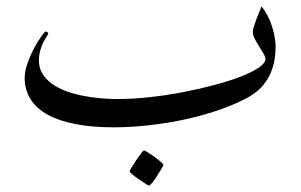

<svg xmlns="http://www.w3.org/2000/svg" viewBox="-20 -372 941 600"><path d="M490.7 142.6Q490.7 145.5 484.4 155.8L470.7 177.7Q463.4 189.5 456.1 198.7Q448.7 208 445.3 208Q443.8 208 434.6 202.1L414.1 188.5Q402.8 180.7 394 173.3Q385.3 166 385.3 163.6Q385.3 160.6 391.6 150.4L405.8 128.4Q413.6 116.7 420.9 107.4Q428.2 98.1 430.2 98.1Q432.6 98.1 442.6 104.5Q452.6 110.8 463.4 118.7Q474.1 126.5 482.4 133.8Q490.7 141.1 490.7 142.6ZM841.3 -225.1Q841.3 -208.5 838.4 -188.2Q835.4 -168 827.1 -147Q818.8 -126 802.7 -106.2Q786.6 -86.4 760.7 -70.8Q722.7 -49.3 672.4 -31.2Q622.1 -13.2 565.7 -0.5Q509.3 12.2 450 19Q390.6 25.9 334.5 25.9Q268.1 25.9 216.3 15.9Q164.6 5.9 129.4 -13.4Q94.2 -32.7 75.7 -61.8Q57.1 -90.8 57.1 -128.9Q57.1 -149.4 66.2 -174.8Q75.2 -200.2 86.9 -222.2Q98.6 -244.1 109.4 -258.8Q120.1 -273.4 122.6 -273.4Q126 -273.4 128.9 -270.8Q131.8 -268.1 129.9 -264.6Q127.4 -259.8 122.3 -252Q117.2 -244.1 112.5 -233.4Q107.9 -222.7 104.7 -210Q101.6 -197.3 101.6 -182.6Q101.6 -160.2 112.5 -142.1Q123.5 -124 141.8 -110.6Q160.2 -97.2 184.3 -88.1Q208.5 -79.1 235.6 -73.5Q262.7 -67.9 291 -65.2Q319.3 -62.5 345.2 -62.5Q394.5 -62.5 448 -68.4Q501.5 -74.2 553 -84.2Q604.5 -94.2 650.9 -106.7Q697.3 -119.1 732.7 -132.8Q768.1 -146.5 788.8 -160.9Q809.6 -175.3 809.6 -187.5Q809.6 -193.8 803.7 -204.1L790 -226.6Q782.2 -238.8 776.1 -250.7Q770 -262.7 770 -272Q770 -278.8 773.7 -290Q777.3 -301.3 781.7 -313.2Q786.1 -325.2 790.8 -335.9Q795.4 -346.7 797.4 -352.1Q807.1 -339.8 815.7 -324Q824.2 -308.1 829.8 -290.3Q835.4 -272.5 838.4 -255.6Q841.3 -238.8 841.3 -225.1Z"/></svg>

Font: Simplified Naskh
Style: Regular
Weight: 400
Designer: SIL International
Foundry: Arabeyes
Version: 1.02_alpha